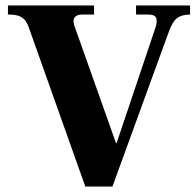

<svg xmlns="http://www.w3.org/2000/svg" viewBox="-20 -680 716 700"><path d="M291 0 86 -577Q79 -598 69 -608.5Q59 -619 45.5 -623Q32 -627 9 -627V-660H323V-627H279Q259 -627 251.5 -615.5Q244 -604 253 -581L403 -158H405L547 -580Q554 -601 549.5 -614Q545 -627 520 -627H476V-660H673V-627Q642 -627 625 -613.5Q608 -600 595 -563L390 0Z"/></svg>

Font: Frank Ruhl Libre ExtraBold
Style: Regular
Weight: 800
Designer: Yanek Iontef
Foundry: Fontef
Version: Version 6.003;gftools[0.9.30]